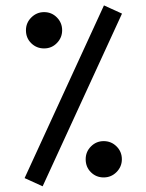

<svg xmlns="http://www.w3.org/2000/svg" viewBox="-20 -669 531 697"><path d="M357.4 -649.4 422.9 -619.6 134.8 7.3 69.3 -22.5ZM74.2 -559.1Q74.2 -586.4 93.8 -605.7Q113.3 -625 140.1 -625Q167.5 -625 186.5 -605.7Q205.6 -586.4 205.6 -559.1Q205.6 -532.2 186.5 -512.7Q167.5 -493.2 140.1 -493.2Q112.8 -493.2 93.5 -512Q74.2 -530.8 74.2 -559.1ZM291 -90.8Q291 -118.2 310.3 -137.5Q329.6 -156.7 356.4 -156.7Q383.8 -156.7 403.1 -137.5Q422.4 -118.2 422.4 -90.8Q422.4 -64 403.1 -44.4Q383.8 -24.9 356.4 -24.9Q329.1 -24.9 310.1 -43.7Q291 -62.5 291 -90.8Z"/></svg>

Font: Vazirmatn RD UI FD
Style: Regular
Weight: 400
Designer: Saber Rastikerdar
Foundry: Saber Rastikerdar
Version: Version 33.003